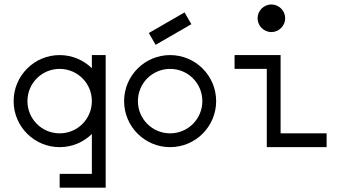

<svg xmlns="http://www.w3.org/2000/svg" viewBox="-20 -666 1540 869"><path d="M104.2 -208.3C104.2 -289.2 169.2 -354.2 250 -354.2C330.8 -354.2 395.8 -289.2 395.8 -208.3C395.8 -127.5 330.8 -62.5 250 -62.5C169.2 -62.5 104.2 -127.5 104.2 -208.3ZM41.7 -208.3C41.7 -93.3 135 0 250 0C306.8 0 358.2 -22.7 395.8 -59.6V120.8H250V183.3H458.3V-416.7H395.8V-357.1C358.2 -393.9 306.8 -416.7 250 -416.7C135 -416.7 41.7 -323.3 41.7 -208.3Z M815.3 -609.9 653.6 -516.6 684.4 -463.2 846.1 -556.5ZM604.2 -208.3C604.2 -289.2 669.2 -354.2 750 -354.2C830.8 -354.2 895.8 -289.2 895.8 -208.3C895.8 -127.5 830.8 -62.5 750 -62.5C669.2 -62.5 604.2 -127.5 604.2 -208.3ZM541.7 -208.3C541.7 -93.3 635 0 750 0C865 0 958.3 -93.3 958.3 -208.3C958.3 -323.3 865 -416.7 750 -416.7C635 -416.7 541.7 -323.3 541.7 -208.3Z M1145.8 -583.3C1145.8 -549.2 1174.2 -520.8 1208.3 -520.8C1242.5 -520.8 1270.8 -549.2 1270.8 -583.3C1270.8 -617.5 1242.5 -645.8 1208.3 -645.8C1174.2 -645.8 1145.8 -617.5 1145.8 -583.3ZM1187.5 -354.2V0H1458.3V-62.5H1250V-416.7H1041.7V-354.2Z"/></svg>

Font: Amy Mono
Style: Regular
Weight: 400
Monospace: yes
Version: Version 001.000